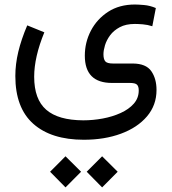

<svg xmlns="http://www.w3.org/2000/svg" viewBox="-20 -375 761 850"><path d="M363.8 385.3 432.1 316.9 501 385.3 432.1 454.6ZM201.7 385.3 270 316.9 338.9 385.3 270 454.6ZM176.3 -231.9Q131.3 -122.1 131.3 -35.2Q131.3 64.5 184.6 110.8Q237.8 157.2 348.6 157.7Q391.6 157.7 434.8 149.7Q478 141.6 514.2 125.2Q550.3 108.9 572.3 84Q594.2 59.1 594.2 25.4Q594.2 7.3 586.4 -0.2Q578.6 -7.8 555.7 -7.8H475.6Q355.5 -7.8 355.5 -128.4Q355.5 -187.5 382.3 -239Q409.2 -290.5 458.7 -322.8Q508.3 -355 577.1 -355Q591.3 -355 617.4 -352.8Q643.6 -350.6 669.9 -339.4L654.3 -258.8Q633.3 -265.6 612.3 -267.3Q591.3 -269 577.1 -269Q537.1 -269 510.3 -254.6Q483.4 -240.2 467.5 -218.8Q451.7 -197.3 444.8 -174.6Q438 -151.9 438 -134.8Q438 -113.3 446 -103.5Q454.1 -93.8 480.5 -93.8H568.4Q626.5 -93.3 649.7 -60.1Q672.9 -26.9 672.9 23.4Q672.9 90.8 630.6 140.4Q588.4 189.9 515.6 216.8Q442.9 243.7 351.1 243.7Q207 243.7 127.4 173.1Q47.9 102.5 47.9 -38.6Q47.9 -90.8 61 -145.8Q74.2 -200.7 100.6 -262.7Z"/></svg>

Font: Vazir UI
Style: Regular-UI
Weight: 400
Designer: Saber Rastikerdar
Foundry: Saber Rastikerdar
Version: Version 30.1.0